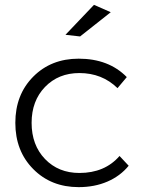

<svg xmlns="http://www.w3.org/2000/svg" viewBox="-20 -767 601 789"><path d="M366.2 -747.1 435.1 -716.8 309.1 -617.2 249 -624ZM462.9 -404.8Q399.4 -466.8 306.2 -466.8Q220.2 -466.8 165 -409.7Q109.9 -352.5 109.9 -262.2Q109.9 -170.9 165 -113.5Q220.2 -56.2 306.2 -56.2Q410.6 -56.2 471.2 -126L508.8 -85.9Q474.1 -43.5 421.4 -20.8Q368.7 2 303.2 2Q189.9 2 116.5 -72.3Q43 -146.5 43 -262.2Q43 -377.9 116.5 -451.9Q189.9 -525.9 303.2 -525.9Q426.8 -525.9 501 -450.2Z"/></svg>

Font: Montserrat arm Light
Style: Regular
Weight: 300
Designer: Julieta Ulanovsky
Foundry: Julieta Ulanovsky
Version: Version 6.000;PS 006.000;hotconv 1.0.88;makeotf.lib2.5.64775